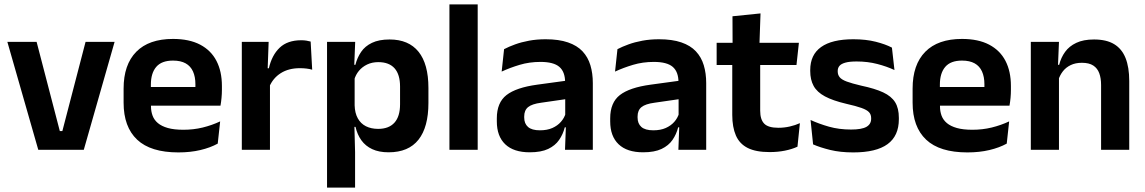

<svg xmlns="http://www.w3.org/2000/svg" viewBox="-20 -681 5206 873"><path d="M263.5 -85 369 -490.5H501L361 0H154L13.5 -490.5H146.5L252 -85Z M791 12Q665 12 603.5 -46Q542 -104 542 -214V-278Q542 -387 599.5 -445.5Q657 -504 766.5 -504Q840.5 -504 890 -478Q939.5 -452 964.2 -404.2Q989 -356.5 989 -290V-272.5Q989 -254.5 987.2 -235.8Q985.5 -217 982.5 -200.5H866.5Q868 -228 868.2 -252.8Q868.5 -277.5 868.5 -297.5Q868.5 -332 857.5 -356.2Q846.5 -380.5 824 -393Q801.5 -405.5 766.5 -405.5Q715 -405.5 690.5 -377Q666 -348.5 666 -296V-250.5L666.5 -236V-197.5Q666.5 -174.5 673.8 -155Q681 -135.5 698 -121.2Q715 -107 743.2 -99Q771.5 -91 814 -91Q860 -91 901.8 -101.2Q943.5 -111.5 981 -129L970 -28Q936.5 -9.5 891.2 1.2Q846 12 791 12ZM610 -200.5V-285.5H956.5V-200.5Z M1204 -285 1171.5 -370.5H1202.5Q1216 -430 1251.5 -464Q1287 -498 1350 -498Q1363 -498 1373.5 -496.2Q1384 -494.5 1392.5 -492L1399.5 -364Q1388.5 -367.5 1374 -369.2Q1359.5 -371 1343.5 -371Q1292.5 -371 1256.8 -348.5Q1221 -326 1204 -285ZM1079.5 0V-490.5H1201.5L1196 -340L1207.5 -335.5V0Z M1747 11.5Q1703 11.5 1672.5 -2.8Q1642 -17 1623.2 -43Q1604.5 -69 1596.5 -104H1560L1592.5 -202Q1593.5 -167 1606.8 -143Q1620 -119 1643.8 -107Q1667.5 -95 1699.5 -95Q1748 -95 1773.5 -123.2Q1799 -151.5 1799 -207V-287.5Q1799 -342.5 1774 -370.5Q1749 -398.5 1700 -398.5Q1672 -398.5 1649.5 -387.8Q1627 -377 1612 -359Q1597 -341 1590.5 -317.5L1560.5 -386.5H1596Q1604 -418.5 1621.8 -444.8Q1639.5 -471 1671.2 -486.2Q1703 -501.5 1751.5 -501.5Q1838 -501.5 1883 -445.8Q1928 -390 1928 -281V-213Q1928 -103 1882.8 -45.8Q1837.5 11.5 1747 11.5ZM1467 172V-490.5H1595L1590 -366L1592.5 -343.5V-147L1591 -124L1594.5 10.5V172Z M2023.5 0V-661H2152V0Z M2549 0 2553.5 -120 2550 -131V-284.5L2549.5 -306.5Q2549.5 -354.5 2523.2 -377Q2497 -399.5 2437.5 -399.5Q2387 -399.5 2342.8 -386.2Q2298.5 -373 2261 -355.5L2272 -457.5Q2294 -469 2322.2 -479.2Q2350.5 -489.5 2385.5 -496Q2420.5 -502.5 2461 -502.5Q2521 -502.5 2562.5 -488.2Q2604 -474 2628.8 -447.5Q2653.5 -421 2664.5 -384.2Q2675.5 -347.5 2675.5 -303V0ZM2388.5 11.5Q2315.5 11.5 2277.2 -25Q2239 -61.5 2239 -129V-143Q2239 -214.5 2283 -248.8Q2327 -283 2422.5 -296L2561.5 -315L2569 -232.5L2441 -214Q2399 -208.5 2381.2 -194Q2363.5 -179.5 2363.5 -151.5V-146.5Q2363.5 -119 2380.8 -103.8Q2398 -88.5 2435 -88.5Q2468 -88.5 2491.5 -99Q2515 -109.5 2530.2 -126.8Q2545.5 -144 2552 -165.5L2570 -102H2548Q2540 -70.5 2522.2 -44.8Q2504.5 -19 2472.5 -3.8Q2440.5 11.5 2388.5 11.5Z M3064.5 0 3069 -120 3065.5 -131V-284.5L3065 -306.5Q3065 -354.5 3038.8 -377Q3012.5 -399.5 2953 -399.5Q2902.5 -399.5 2858.2 -386.2Q2814 -373 2776.5 -355.5L2787.5 -457.5Q2809.5 -469 2837.8 -479.2Q2866 -489.5 2901 -496Q2936 -502.5 2976.5 -502.5Q3036.5 -502.5 3078 -488.2Q3119.5 -474 3144.2 -447.5Q3169 -421 3180 -384.2Q3191 -347.5 3191 -303V0ZM2904 11.5Q2831 11.5 2792.8 -25Q2754.5 -61.5 2754.5 -129V-143Q2754.5 -214.5 2798.5 -248.8Q2842.5 -283 2938 -296L3077 -315L3084.5 -232.5L2956.5 -214Q2914.5 -208.5 2896.8 -194Q2879 -179.5 2879 -151.5V-146.5Q2879 -119 2896.2 -103.8Q2913.5 -88.5 2950.5 -88.5Q2983.5 -88.5 3007 -99Q3030.5 -109.5 3045.8 -126.8Q3061 -144 3067.5 -165.5L3085.5 -102H3063.5Q3055.5 -70.5 3037.8 -44.8Q3020 -19 2988 -3.8Q2956 11.5 2904 11.5Z M3479.5 10.5Q3417 10.5 3379.8 -8.2Q3342.5 -27 3326 -65Q3309.5 -103 3309.5 -158.5V-444.5H3436.5V-177.5Q3436.5 -137.5 3454.8 -118.8Q3473 -100 3519 -100Q3546 -100 3571 -105.8Q3596 -111.5 3617 -121L3606 -14Q3581 -2.5 3548.8 4Q3516.5 10.5 3479.5 10.5ZM3238.5 -385.5V-486.5H3612.5L3601.5 -385.5ZM3311 -477 3310.5 -607 3438 -620 3433 -477Z M3859.5 12Q3800.5 12 3754.8 0.8Q3709 -10.5 3677 -24.5L3665.5 -135.5Q3703.5 -118 3749.2 -105Q3795 -92 3850 -92Q3898 -92 3919.5 -104.2Q3941 -116.5 3941 -141V-144Q3941 -160.5 3931.2 -171Q3921.5 -181.5 3897 -190.2Q3872.5 -199 3828 -209Q3766.5 -223.5 3730.8 -242.8Q3695 -262 3679.5 -290.2Q3664 -318.5 3664 -358V-362.5Q3664 -432 3713.5 -467.2Q3763 -502.5 3860 -502.5Q3917.5 -502.5 3961.8 -491.2Q4006 -480 4035.5 -464.5L4047 -362.5Q4012 -379 3968.5 -390.2Q3925 -401.5 3875 -401.5Q3842.5 -401.5 3823.8 -396.2Q3805 -391 3797 -381.5Q3789 -372 3789 -358.5V-356Q3789 -341 3797.8 -330Q3806.5 -319 3830 -310.2Q3853.5 -301.5 3896 -291.5Q3958 -278.5 3995.5 -261Q4033 -243.5 4050 -216.2Q4067 -189 4067 -145V-139Q4067 -63 4015.5 -25.5Q3964 12 3859.5 12Z M4378.5 12Q4252.5 12 4191 -46Q4129.5 -104 4129.5 -214V-278Q4129.5 -387 4187 -445.5Q4244.5 -504 4354 -504Q4428 -504 4477.5 -478Q4527 -452 4551.8 -404.2Q4576.5 -356.5 4576.5 -290V-272.5Q4576.5 -254.5 4574.8 -235.8Q4573 -217 4570 -200.5H4454Q4455.5 -228 4455.8 -252.8Q4456 -277.5 4456 -297.5Q4456 -332 4445 -356.2Q4434 -380.5 4411.5 -393Q4389 -405.5 4354 -405.5Q4302.5 -405.5 4278 -377Q4253.5 -348.5 4253.5 -296V-250.5L4254 -236V-197.5Q4254 -174.5 4261.2 -155Q4268.5 -135.5 4285.5 -121.2Q4302.5 -107 4330.8 -99Q4359 -91 4401.5 -91Q4447.5 -91 4489.2 -101.2Q4531 -111.5 4568.5 -129L4557.5 -28Q4524 -9.5 4478.8 1.2Q4433.5 12 4378.5 12ZM4197.5 -200.5V-285.5H4544V-200.5Z M4986.5 0V-294.5Q4986.5 -325.5 4978.2 -348Q4970 -370.5 4951 -383Q4932 -395.5 4899 -395.5Q4870 -395.5 4848.2 -385Q4826.5 -374.5 4812.8 -356.8Q4799 -339 4792 -316.5L4772 -386.5H4796Q4804 -419 4822.8 -445Q4841.5 -471 4873.8 -486.2Q4906 -501.5 4954.5 -501.5Q5011 -501.5 5046 -480.2Q5081 -459 5097.8 -417Q5114.5 -375 5114.5 -313V0ZM4667 0V-490.5H4795L4790 -371L4795 -360.5V0Z"/></svg>

Font: Anek Odia SemiBold
Style: Regular
Weight: 600
Version: Version 1.003